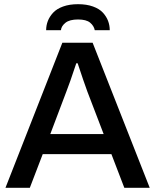

<svg xmlns="http://www.w3.org/2000/svg" viewBox="-20 -888 735 908"><path d="M198.2 -745.1Q198.2 -768.1 206.3 -788.8Q214.4 -809.6 231.2 -827.9Q248 -846.2 278.3 -857.2Q308.6 -868.2 349.1 -868.2Q389.6 -868.2 419.9 -857.2Q450.2 -846.2 466.8 -827.9Q483.4 -809.6 491.2 -788.8Q499 -768.1 499 -745.1H428.2Q424.3 -765.6 406.2 -780.8Q388.2 -795.9 349.1 -795.9Q309.1 -795.9 289.6 -780.3Q270 -764.6 268.1 -745.1ZM5.9 0 274.9 -686H418L688 0H567.9L506.8 -159.2H182.1L121.1 0ZM217.8 -253.9H470.2L393.1 -455.1Q375.5 -502.9 347.2 -588.9H340.8Q308.1 -490.2 293.9 -455.1Z"/></svg>

Font: Archivo Medium
Style: Regular
Weight: 500
Designer: Hector Gatti
Foundry: Omnibus-Type
Version: Version 2.001